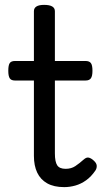

<svg xmlns="http://www.w3.org/2000/svg" viewBox="-20 -750 428 787"><path d="M243 17Q201 17 173.5 1.5Q146 -14 132.5 -42.5Q119 -71 119 -111V-420H41Q26 -420 20 -429Q14 -438 14 -460Q14 -483 20 -491.5Q26 -500 41 -500H119V-704Q119 -717 129.5 -723.5Q140 -730 161 -730Q183 -730 194 -723.5Q205 -717 205 -704V-500H331Q346 -500 352.5 -491.5Q359 -483 359 -460Q359 -438 352.5 -429Q346 -420 331 -420H205V-121Q205 -87 214.5 -72.5Q224 -58 249 -58Q272 -58 288.5 -69Q305 -80 323 -96Q335 -107 345.5 -103.5Q356 -100 365 -91Q376 -81 376.5 -70.5Q377 -60 371 -51Q354 -26 333 -11Q312 4 289 10.5Q266 17 243 17Z"/></svg>

Font: Playwrite PL
Style: Regular
Weight: 400
Designer: Veronika Burian, José Scaglione
Foundry: TypeTogether
Version: Version 1.002